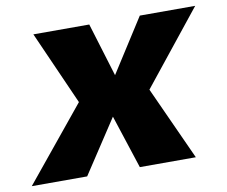

<svg xmlns="http://www.w3.org/2000/svg" viewBox="-111 -678 902 763"><g transform="rotate(-10 340.0 -296.5)"><path d="M-42 0H181.5L323.5 -216L394 0H620L485 -296.5L722 -593H498.5L360.5 -377L294.5 -593H69L200.5 -296.5Z"/></g></svg>

Font: Anybody UltraCondensed Thin ExtraBold
Style: Italic
Weight: 800
Italic angle: -10°
Version: Version 1.111